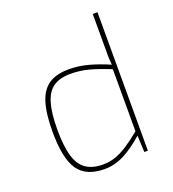

<svg xmlns="http://www.w3.org/2000/svg" viewBox="-130 -800 822 912"><g transform="rotate(-20 280.5 -344.0)"><path d="M245 -492Q295 -492 344 -478.5Q393 -465 446 -442V-419Q385 -444 339 -456.5Q293 -469 245 -469Q192 -469 159 -447Q126 -425 111 -374.5Q96 -324 96 -240Q96 -156 111 -106Q126 -56 159 -33.5Q192 -11 245 -11Q277 -11 307.5 -21.5Q338 -32 371.5 -54Q405 -76 446 -110L444 -84Q391 -37 343 -12.5Q295 12 245 12Q151 12 111 -46Q71 -104 71 -240Q71 -331 88.5 -386.5Q106 -442 144 -467Q182 -492 245 -492ZM466 -700V0H448L444 -84L442 -88V-426L445 -442Q442 -468 442 -488.5Q442 -509 442 -535V-700Z"/></g></svg>

Font: Exo 2 Thin
Style: Regular
Weight: 250
Designer: Natanael Gama
Foundry: Natanael Gama
Version: Version 2.010